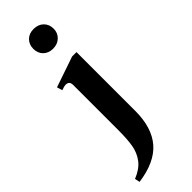

<svg xmlns="http://www.w3.org/2000/svg" viewBox="-273 -705 863 863"><g transform="rotate(-45 158.5 -273.5)"><path d="M109 -622Q109 -650 126.5 -667.5Q144 -685 173 -685Q202 -685 220 -667.5Q238 -650 238 -622Q238 -595 219.5 -577.5Q201 -560 173 -560Q144 -560 126.5 -577.5Q109 -595 109 -622ZM19 114Q64 96 86 67Q108 38 114.5 1Q121 -36 121 -94V-382Q121 -406 97 -406Q89 -406 70 -399L62 -425L208 -475H236V-101Q236 5 185 64Q134 123 24 138Z"/></g></svg>

Font: Taviraj Medium
Style: Regular
Weight: 500
Designer: Katatrad Team
Foundry: CadsonDemak
Version: Version 1.001